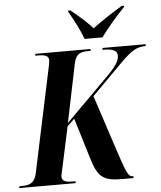

<svg xmlns="http://www.w3.org/2000/svg" viewBox="-94 -984 871 1036"><g transform="rotate(-5 341.5 -465.5)"><path d="M389 -771H486C521 -819 565 -871 616 -924L617 -931H604C537 -891 481 -852 443 -824C415 -855 380 -888 326 -931H315L314 -924C335 -889 373 -818 389 -771ZM-33 0H272L275 -10H261C225 -10 200 -15 200 -41C200 -50 204 -64 207 -78L257 -310L296 -347L358 -143C393 -20 421 0 530 0H586L588 -10H583C560 -10 549 -37 516 -136L410 -459L573 -623C635 -685 665 -704 713 -704L716 -714H482L480 -704C522 -704 560 -700 560 -666C560 -637 543 -610 489 -556L260 -327L326 -647C337 -697 365 -704 401 -704H415L417 -714H118L116 -704H130C168 -704 189 -698 189 -673C189 -666 187 -656 184 -640L63 -69C52 -18 21 -10 -16 -10H-29Z"/></g></svg>

Font: Noto Serif Display Condensed
Style: Bold Italic
Weight: 700
Width: 3
Italic angle: -12°
Designer: Monotype Design Team
Foundry: Monotype Imaging Inc.
Version: Version 2.009